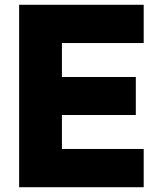

<svg xmlns="http://www.w3.org/2000/svg" viewBox="-20 -783 664 803"><path d="M581 0H60V-763H581V-603H239V-461H548V-302H239V-160H581Z"/></svg>

Font: Open Sauce Sans Black
Style: Regular
Weight: 900
Designer: Alfredo Marco Pradil
Foundry: Creative Sauce Fz LLC
Version: Version 1.477